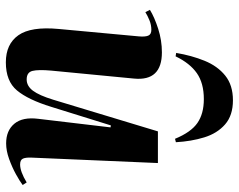

<svg xmlns="http://www.w3.org/2000/svg" viewBox="-102 -720 836 673"><g transform="rotate(90 316.5 -383.0)"><path d="M14 -490Q40 -506 80.5 -519Q121 -532 163 -532Q264 -532 255 -435L227 -144Q223 -99 228 -78.5Q233 -58 258 -58Q281 -58 297.5 -80Q314 -102 329 -151L440 -518H551L532 -76Q531 -55 535.5 -45Q540 -35 556 -35Q581 -35 619 -58L628 -44Q615 -34 590.5 -20.5Q566 -7 537 3.5Q508 14 482 14Q437 14 413 -15Q389 -44 396 -99L426 -352L419 -353L354 -144Q329 -63 296.5 -24Q264 15 198 15Q134 15 103 -29Q72 -73 81 -170L107 -451Q109 -473 104.5 -484Q100 -495 84 -495Q67 -495 51 -488.5Q35 -482 22 -474ZM331 -781Q384 -781 415.5 -753.5Q447 -726 461 -680.5Q475 -635 478 -581L466 -578Q443 -634 410.5 -656.5Q378 -679 327 -679Q271 -679 236 -654.5Q201 -630 177 -580L165 -582Q174 -636 192.5 -681.5Q211 -727 244.5 -754Q278 -781 331 -781Z"/></g></svg>

Font: Literata 72pt
Style: Bold Italic
Weight: 700
Italic angle: -2°
Designer: Latin by Veronika Burian and Jose Scaglione. Greek by Irene Vlachou. Cyrillic by Vera Evstafieva
Foundry: TypeTogether
Version: Version 3.002